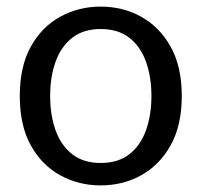

<svg xmlns="http://www.w3.org/2000/svg" viewBox="-20 -551 609 582"><path d="M285 11Q218 11 162 -20Q106 -51 73 -111Q40 -171 40 -260Q40 -349 73 -409Q106 -469 162 -500Q218 -531 285 -531Q353 -531 408.5 -500Q464 -469 497.5 -409Q531 -349 531 -260Q531 -171 497.5 -111Q464 -51 408.5 -20Q353 11 285 11ZM285 -57Q338 -57 372 -83.5Q406 -110 422.5 -156Q439 -202 439 -260Q439 -318 422.5 -364Q406 -410 372 -436.5Q338 -463 285 -463Q233 -463 199 -436.5Q165 -410 148.5 -364Q132 -318 132 -260Q132 -202 148.5 -156Q165 -110 199 -83.5Q233 -57 285 -57Z"/></svg>

Font: Murecho
Style: Regular
Weight: 400
Designer: Neil Summerour
Foundry: Positype
Version: Version 1.010; ttfautohint (v1.8.3)